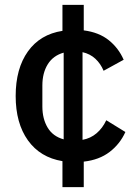

<svg xmlns="http://www.w3.org/2000/svg" viewBox="-20 -650 569 784"><path d="M235 114V8Q144 -7 94 -77Q44 -147 44 -258Q44 -370 94 -440Q144 -510 235 -524V-630H322V-526Q384 -518 424 -486Q464 -454 485 -406L403 -361Q391 -390 369.5 -410Q348 -430 317 -437V-79Q350 -85 374.5 -106Q399 -127 414 -159L492 -111Q470 -62 427.5 -29.5Q385 3 322 10V114ZM153 -215Q153 -165 174.5 -129Q196 -93 240 -81V-435Q197 -423 175 -387.5Q153 -352 153 -301Z"/></svg>

Font: IBM Plex Sans KR Medium
Style: Regular
Weight: 500
Designer: Mike Abbink; Paul van der Laan; Pieter van Rosmalen; Wujin Sim; Chorong Kim; Dohee Lee;
Foundry: Sandoll Inc.
Version: Version 1.001